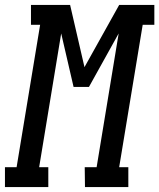

<svg xmlns="http://www.w3.org/2000/svg" viewBox="-67 -755 643 775"><path d="M-47 0V-80H0L95 -655H58V-735H216L274 -484L414 -735H556V-655H509L414 -80H451V0H276L275 -80H323L412 -620L292 -404H230L180 -620L91 -80H128V0Z"/></svg>

Font: Iosevka Curly Slab Medium
Style: Italic
Weight: 500
Italic angle: -9°
Monospace: yes
Designer: Belleve Invis
Foundry: Belleve Invis
Version: Version 22.1.2; ttfautohint (v1.8.4)